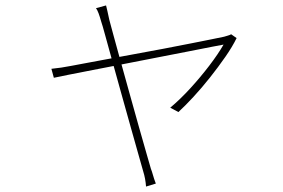

<svg xmlns="http://www.w3.org/2000/svg" viewBox="-20 -609 1040 706"><path d="M370 -589Q372 -581 375 -568Q378 -555 382 -536Q385 -525 396 -484Q407 -443 423 -385.5Q439 -328 456.5 -265Q474 -202 490.5 -143.5Q507 -85 519 -43.5Q531 -2 535 12Q539 22 541.5 31.5Q544 41 547 49.5Q550 58 553 66L517 77Q516 63 513.5 49Q511 35 506 19Q502 5 490 -37.5Q478 -80 461.5 -138.5Q445 -197 427.5 -260Q410 -323 394 -380.5Q378 -438 367 -478.5Q356 -519 352 -530Q347 -548 342.5 -560Q338 -572 333 -579ZM850 -469Q835 -438 809 -400.5Q783 -363 752.5 -324.5Q722 -286 691.5 -253Q661 -220 636 -197L606 -213Q643 -244 680 -284.5Q717 -325 749.5 -367.5Q782 -410 802 -445Q794 -444 759.5 -437Q725 -430 673 -420Q621 -410 560 -398Q499 -386 437 -374Q375 -362 321 -351.5Q267 -341 229 -333.5Q191 -326 178 -323L169 -356Q188 -358 205.5 -360.5Q223 -363 243 -367Q253 -369 285.5 -375Q318 -381 366 -390Q414 -399 469 -409Q524 -419 579.5 -429.5Q635 -440 682.5 -449.5Q730 -459 762.5 -465.5Q795 -472 804 -474Q810 -476 817.5 -478Q825 -480 830 -483Z"/></svg>

Font: Noto Sans KR Thin
Style: Regular
Weight: 100
Designer: Ryoko NISHIZUKA 西塚涼子 (kana, bopomofo & ideographs); Paul D. Hunt (Latin, Greek & Cyrillic); Sandoll Communications 산돌커뮤니
Foundry: Adobe
Version: Version 2.004-H2;hotconv 1.0.118;makeotfexe 2.5.65603